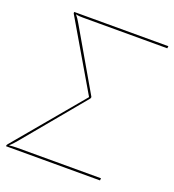

<svg xmlns="http://www.w3.org/2000/svg" viewBox="-129 -800 813 899"><g transform="rotate(20 278.0 -350.0)"><path d="M299 -350Q298 -345.5 295 -342.5L48.5 -45.5Q37.5 -32.5 29.2 -23.5Q21 -14.5 14 -8.5Q23.5 -9.5 33 -10.2Q42.5 -11 53 -11H471.5L470.5 0H2L2.5 -4Q2.5 -6 3.8 -7.8Q5 -9.5 6 -11L289 -349L89 -690Q87 -692.5 87 -696L87.5 -700H556.5L555 -689H136.5Q126.5 -689 117.5 -689.5Q108.5 -690 99 -692.5Q106.5 -683 112 -675Q117.5 -667 124.5 -654.5L297 -357Q298 -355.5 298.8 -353.8Q299.5 -352 299 -350Z"/></g></svg>

Font: Lato Hairline
Style: Italic
Weight: 100
Italic angle: -7°
Designer: Lukasz Dziedzic
Foundry: tyPoland Lukasz Dziedzic
Version: Version 2.007; 2014-02-27